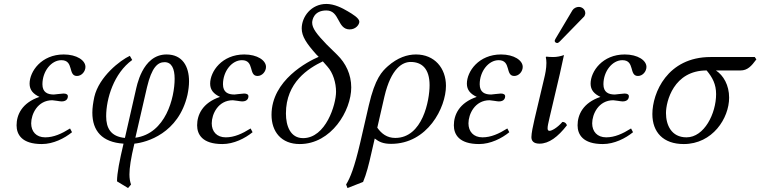

<svg xmlns="http://www.w3.org/2000/svg" viewBox="-20 -718 3853 973"><path d="M245 -210C253 -210 284 -204 292 -204C321 -204 324 -223 324 -230C324 -239 316 -244 302 -244C296 -244 254 -239 253 -239C221 -239 195 -250 195 -291C195 -357 240 -413 291 -413C356 -413 323 -333 370 -333C394 -333 413 -356 413 -379C413 -412 369 -442 303 -442C190 -442 130 -356 130 -294C130 -262 148 -242 180 -227C91 -197 64 -136 64 -83C64 -37 90 12 192 12C250 12 307 -17 345 -48L335 -67C292 -40 252 -22 209 -22C163 -22 138 -52 138 -93C138 -139 170 -210 245 -210Z M650 -414 638 -435C590 -413 482 -330 458 -227C452 -198 448 -172 448 -147C448 -55 497 3 606 10C586 95 573 159 573 201L629 235L644 217C639 203 636 187 636 166C636 132 643 85 661 10C723 4 885 -42 930 -237C935 -261 938 -284 938 -306C938 -381 905 -442 824 -442C699 -442 672 -274 668 -260L613 -19C541 -26 518 -69 518 -129C518 -218 557 -347 650 -414ZM666 -20 725 -276C749 -377 779 -403 814 -403C850 -403 865 -370 865 -319C865 -223 820 -41 666 -20Z M1160 -210C1168 -210 1199 -204 1207 -204C1236 -204 1239 -223 1239 -230C1239 -239 1231 -244 1217 -244C1211 -244 1169 -239 1168 -239C1136 -239 1110 -250 1110 -291C1110 -357 1155 -413 1206 -413C1271 -413 1238 -333 1285 -333C1309 -333 1328 -356 1328 -379C1328 -412 1284 -442 1218 -442C1105 -442 1045 -356 1045 -294C1045 -262 1063 -242 1095 -227C1006 -197 979 -136 979 -83C979 -37 1005 12 1107 12C1165 12 1222 -17 1260 -48L1250 -67C1207 -40 1167 -22 1124 -22C1078 -22 1053 -52 1053 -93C1053 -139 1085 -210 1160 -210Z M1356 -136C1356 -51 1405 12 1499 12C1659 12 1760 -157 1760 -275C1760 -341 1732 -398 1689 -440L1635 -493C1585 -545 1562 -575 1562 -603C1562 -615 1569 -665 1634 -665C1703 -665 1688 -569 1752 -569C1784 -569 1801 -594 1801 -608C1801 -626 1766 -647 1742 -661C1715 -677 1675 -698 1634 -698C1557 -698 1509 -633 1509 -574C1509 -534 1533 -498 1583 -442L1595 -430C1541 -407 1356 -312 1356 -136ZM1516 -18C1452 -18 1429 -79 1429 -143C1429 -301 1543 -372 1616 -407L1639 -381C1668 -349 1683 -298 1683 -253C1683 -188 1631 -18 1516 -18Z M2240 -283C2240 -373 2182 -442 2088 -442C2044 -442 1995 -426 1946 -383C1916 -356 1881 -322 1849 -184L1805 7C1776 131 1755 183 1734 217L1741 235L1820 204C1837 164 1849 116 1862 58L1879 -16C1901 1 1922 11 1962 11C2147 11 2240 -173 2240 -283ZM1983 -19C1941 -19 1913 -41 1892 -71L1928 -228C1962 -374 2021 -404 2061 -404C2117 -404 2157 -371 2157 -286C2157 -210 2122 -19 1983 -19Z M2461 -210C2469 -210 2500 -204 2508 -204C2537 -204 2540 -223 2540 -230C2540 -239 2532 -244 2518 -244C2512 -244 2470 -239 2469 -239C2437 -239 2411 -250 2411 -291C2411 -357 2456 -413 2507 -413C2572 -413 2539 -333 2586 -333C2610 -333 2629 -356 2629 -379C2629 -412 2585 -442 2519 -442C2406 -442 2346 -356 2346 -294C2346 -262 2364 -242 2396 -227C2307 -197 2280 -136 2280 -83C2280 -37 2306 12 2408 12C2466 12 2523 -17 2561 -48L2551 -67C2508 -40 2468 -22 2425 -22C2379 -22 2354 -52 2354 -93C2354 -139 2386 -210 2461 -210Z M2765 -55C2758 -55 2755 -59 2755 -68C2755 -79 2759 -96 2765 -122L2817 -343L2838 -439C2822 -433 2802 -429 2784 -429C2773 -429 2753 -430 2749 -431L2746 -429C2748 -419 2749 -409 2749 -399C2749 -371 2743 -342 2738 -322L2689 -115C2681 -81 2673 -42 2673 -23C2673 -4 2684 10 2714 10C2762 10 2807 -24 2853 -83C2850 -92 2844 -100 2830 -100C2804 -70 2776 -55 2765 -55ZM2913 -683C2902 -683 2888 -677 2881 -666L2796 -523C2794 -520 2792 -515 2792 -514C2791 -513 2791 -512 2791 -511C2791 -505 2797 -500 2804 -500C2808 -500 2813 -504 2817 -508L2936 -630C2942 -635 2944 -640 2945 -645C2946 -647 2946 -649 2946 -652C2946 -669 2931 -683 2913 -683Z M3088 -210C3096 -210 3127 -204 3135 -204C3164 -204 3167 -223 3167 -230C3167 -239 3159 -244 3145 -244C3139 -244 3097 -239 3096 -239C3064 -239 3038 -250 3038 -291C3038 -357 3083 -413 3134 -413C3199 -413 3166 -333 3213 -333C3237 -333 3256 -356 3256 -379C3256 -412 3212 -442 3146 -442C3033 -442 2973 -356 2973 -294C2973 -262 2991 -242 3023 -227C2934 -197 2907 -136 2907 -83C2907 -37 2933 12 3035 12C3093 12 3150 -17 3188 -48L3178 -67C3135 -40 3095 -22 3052 -22C3006 -22 2981 -52 2981 -93C2981 -139 3013 -210 3088 -210Z M3286 -140C3286 -48 3341 12 3445 12C3591 12 3675 -119 3675 -223C3675 -287 3646 -336 3608 -361H3733C3768 -361 3788 -383 3813 -417L3805 -429H3581C3362 -429 3286 -247 3286 -140ZM3561 -361C3591 -325 3609 -291 3609 -241C3609 -143 3549 -22 3459 -22C3382 -22 3355 -85 3355 -145C3355 -204 3394 -361 3561 -361Z"/></svg>

Font: Libertinus Serif
Style: Italic
Weight: 400
Italic angle: -12°
Designer: Philipp H. Poll, Khaled Hosny
Foundry: Caleb Maclennan
Version: Version 7.050;RELEASE